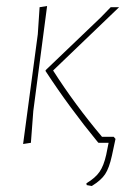

<svg xmlns="http://www.w3.org/2000/svg" viewBox="-20 -476 450 640"><path d="M57 4 106 -362 112 -452 137 -456 91 -106 83 0ZM286 144 269 141 268 135Q298 117 312 96.5Q326 76 334 40L342 0H309L307 -1Q211 -118 132 -239V-242L316 -418L349 -452H377L157 -241Q229 -128 320 -20H359L365 -13L353 43Q344 84 330.5 104.5Q317 125 286 144Z"/></svg>

Font: Alegreya Sans Thin
Style: Italic
Weight: 100
Italic angle: -7°
Designer: Juan Pablo del Peral
Foundry: Huerta Tipografica
Version: Version 2.007